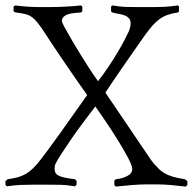

<svg xmlns="http://www.w3.org/2000/svg" viewBox="-24 -680 710 707"><path d="M215 -622Q204 -614 204 -605Q204 -600 207 -593Q210 -586 213 -581Q230 -550 244.5 -525.5Q259 -501 273 -478.5Q287 -456 302 -432.5Q317 -409 337 -381Q358 -408 377 -436.5Q396 -465 411 -490.5Q426 -516 436 -535.5Q446 -555 451 -566Q453 -571 455 -578.5Q457 -586 457 -594Q457 -606 450.5 -613Q444 -620 434.5 -623.5Q425 -627 413 -629Q401 -631 390 -634L385 -638V-656L390 -660Q419 -655 438.5 -654.5Q458 -654 482 -654H540Q564 -654 583.5 -655Q603 -656 631 -660L635 -656V-638L631 -634Q609 -631 592.5 -625Q576 -619 562.5 -609Q549 -599 536 -584Q523 -569 508 -548Q476 -503 455.5 -473Q435 -443 419.5 -421Q404 -399 391.5 -380Q379 -361 364 -339Q399 -288 429.5 -242.5Q460 -197 484 -162Q508 -127 523 -104.5Q538 -82 543 -77Q553 -66 561.5 -57.5Q570 -49 582 -42Q594 -35 612 -29.5Q630 -24 657 -20L666 -13V1L660 7Q636 4 607 1.5Q578 -1 555 -1H515Q492 -1 460.5 1.5Q429 4 402 7L397 1V-14L402 -20Q425 -22 444 -31.5Q463 -41 463 -58Q463 -69 449 -96Q435 -123 414.5 -156.5Q394 -190 370.5 -225Q347 -260 327 -288Q304 -258 280.5 -226.5Q257 -195 237.5 -166.5Q218 -138 203 -115Q188 -92 181 -78Q177 -70 177 -60Q177 -52 179.5 -45.5Q182 -39 189.5 -34.5Q197 -30 212 -26.5Q227 -23 252 -20L258 -14V0L252 6Q223 1 196 0.5Q169 0 146 0H99Q76 0 52.5 1Q29 2 1 6L-4 0V-13L4 -20Q26 -23 42 -27.5Q58 -32 71.5 -40Q85 -48 98 -60.5Q111 -73 127 -94Q154 -129 197 -189Q240 -249 297 -330Q281 -352 261 -381Q241 -410 219 -442Q197 -474 174 -508.5Q151 -543 129 -577Q121 -588 112.5 -598.5Q104 -609 96 -615Q85 -624 69.5 -628Q54 -632 34 -634L26 -638V-656L32 -660Q78 -654 120 -654H163Q186 -654 216 -655.5Q246 -657 274 -660L279 -656V-638L274 -634Q254 -633 239 -630.5Q224 -628 215 -622Z"/></svg>

Font: Quattrocento
Style: Regular
Weight: 400
Designer: Pablo Impallari
Foundry: Pablo Impallari, Igino Marini, Branda Gallo
Version: Version 2.000